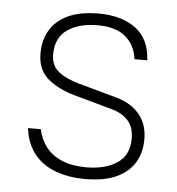

<svg xmlns="http://www.w3.org/2000/svg" viewBox="-44 -569 574 621"><g transform="rotate(5 243.0 -258.5)"><path d="M254.5 10Q200.5 10 157.8 -6Q115 -22 88.8 -55Q62.5 -88 56.5 -138H98Q105 -105 124.2 -80.2Q143.5 -55.5 176.2 -41.8Q209 -28 254.5 -28Q317 -28 355.2 -53.8Q393.5 -79.5 393.5 -133Q393.5 -169 375 -190.8Q356.5 -212.5 321 -222.5L198 -256.5Q141.5 -272.5 108.5 -301.5Q75.5 -330.5 75.5 -382Q75.5 -425.5 94.8 -458Q114 -490.5 153.2 -508.8Q192.5 -527 252.5 -527Q325.5 -527 371.8 -493.5Q418 -460 421.5 -390H380Q375 -434.5 343.2 -461.8Q311.5 -489 252.5 -489Q191.5 -489 154 -463Q116.5 -437 116.5 -382Q116.5 -347 140.8 -327.2Q165 -307.5 208.5 -295.5L331.5 -261.5Q360 -253.5 379.5 -240.5Q399 -227.5 411.2 -211Q423.5 -194.5 429 -175Q434.5 -155.5 434.5 -135Q434.5 -91.5 415 -59Q395.5 -26.5 355.8 -8.2Q316 10 254.5 10Z"/></g></svg>

Font: Public Sans Thin
Style: Regular
Weight: 100
Designer: The Public Sans project authors (U.S. Web Design System). Libre Franklin designed by Pablo Impallari and Rodrigo Fuenzal
Version: Version 1.008